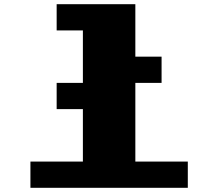

<svg xmlns="http://www.w3.org/2000/svg" viewBox="-20 -1020 1040 915"><path d="M250 -937.5V-1000H437.5H625V-875V-750H687.5H750V-687.5V-625H687.5H625V-437.5V-250H750H875V-187.5V-125H500H125V-187.5V-250H250H375V-375V-500H312.5H250V-562.5V-625H312.5H375V-750V-875H312.5H250Z"/></svg>

Font: Press Start 2P
Style: Regular
Weight: 500
Monospace: yes
Version: Version 2.14